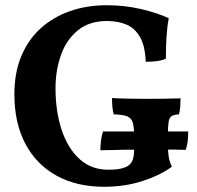

<svg xmlns="http://www.w3.org/2000/svg" viewBox="-20 -705 754 734"><path d="M363.7 -130.6Q363.7 -151 366.7 -170.9Q369.7 -190.7 373.7 -202.4H497.1H565.9H699.5Q699.5 -181.7 697.5 -164.5Q695.4 -147.3 690 -132.1Q664.5 -133.1 645.6 -133.1Q626.7 -133.1 607.8 -133.1Q588.9 -133.1 562.9 -133.1L495.1 -132.6Q474.7 -133.1 455 -132.6Q435.3 -132 413.7 -131.5Q392 -131 363.7 -130.6ZM377.1 9Q272.8 9 195.7 -33.7Q118.6 -76.4 76.8 -155.6Q35 -234.8 35 -344.9Q35 -427.3 61.6 -490.8Q88.3 -554.3 136.2 -597.4Q184.2 -640.4 248.3 -662.7Q312.3 -685 387.7 -685Q456.6 -685 518.9 -670.4Q581.1 -655.9 625.1 -635.4Q618.7 -600.9 616.4 -561.9Q614.1 -522.8 614.1 -480.4Q596.9 -473.3 576.8 -471Q556.8 -468.8 537.1 -468.8Q534.6 -529.9 515.2 -563.5Q495.9 -597.2 463.6 -610.9Q431.3 -624.7 389 -624.7Q320.1 -624.7 276.4 -588Q232.6 -551.4 212.4 -492.8Q192.2 -434.2 192.2 -368Q192.2 -279.6 215.5 -209Q238.9 -138.4 283.7 -97.3Q328.6 -56.2 393.4 -56.2Q415 -56.2 430.2 -58.1Q445.3 -60.1 459.9 -65.9Q475.4 -72.4 484.1 -86.6Q492.9 -100.8 492.9 -139.4V-181Q492.9 -218.6 487.4 -236.5Q481.9 -254.4 465 -260.7Q448 -266.9 414.7 -267.9Q411.2 -280.1 409.7 -296.3Q408.2 -312.4 408.2 -330.1Q432.9 -328.6 470 -327.9Q507 -327.1 539.1 -327.1Q570.1 -327.1 608.2 -327.6Q646.3 -328.1 670.2 -329.1Q670.2 -314.9 669.2 -298.5Q668.2 -282.1 664.2 -267.9Q645.7 -266.9 636.5 -261.2Q627.3 -255.5 624.6 -238.9Q621.9 -222.3 621.9 -189.4V-155.3Q621.9 -124.4 624.9 -106.1Q627.9 -87.8 637 -67.6Q592.4 -35 525.1 -13Q457.9 9 377.1 9Z"/></svg>

Font: Vollkorn
Style: Regular
Weight: 400
Designer: Friedrich Althausen
Foundry: Friedrich Althausen
Version: Version 5.001